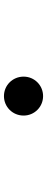

<svg xmlns="http://www.w3.org/2000/svg" viewBox="356 -862 243 996"><g transform="rotate(-90 478.0 -363.5)"><path d="M377 -363C377 -307 422 -262 478 -262C534 -262 579 -307 579 -363C579 -420 534 -465 478 -465C422 -465 377 -420 377 -363Z"/></g></svg>

Font: Kinto Sans
Style: Regular
Weight: 400
Designer: Authors: Ryoko NISHIZUKA  (kana & ideographs); Paul D. Hunt (Latin, Greek & Cyrillic); Wenlong ZHANG  (bopomofo); Sandol
Foundry: Adobe Systems Incorporated, ookami Inc.
Version: Version 0.001